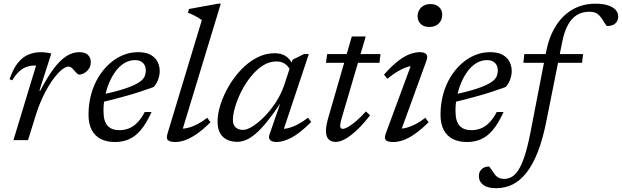

<svg xmlns="http://www.w3.org/2000/svg" viewBox="-20 -740 3285 1014"><path d="M170.5 -394Q169 -394 167.2 -394Q165.5 -394 164 -394Q141 -394 120.8 -387Q100.5 -380 81.8 -363Q63 -346 44.5 -316L30.5 -321.5Q49.5 -377.5 74.8 -408.5Q100 -439.5 131 -452Q162 -464.5 197 -464.5Q206 -464.5 215 -463.5Q224 -462.5 233 -461Q242 -459.5 251 -457.5L188 -261H192.5Q231 -334.5 265 -379.2Q299 -424 331.8 -444.2Q364.5 -464.5 397.5 -464.5Q430 -464.5 444.8 -449.5Q459.5 -434.5 459.5 -412.5Q459.5 -391.5 449.2 -376.5Q439 -361.5 424.5 -353.8Q410 -346 397 -346Q394 -346 387.8 -351.2Q381.5 -356.5 373.5 -366Q365.5 -376 358 -382.2Q350.5 -388.5 343.5 -388.5Q329 -388.5 311 -375.2Q293 -362 273.5 -338.2Q254 -314.5 235 -282.5Q216 -250.5 199 -212.5Q182 -174.5 169.5 -133.5L128 0H51Z M693 -422.5Q662.5 -422.5 636.8 -406.8Q611 -391 590.8 -363.8Q570.5 -336.5 556.2 -302Q542 -267.5 534.2 -229.8Q526.5 -192 526.5 -156Q526.5 -98.5 548.5 -75.5Q570.5 -52.5 610 -52.5Q636 -52.5 659.2 -61.2Q682.5 -70 703.8 -91Q725 -112 744.5 -148.5H780.5Q753 -88 723.8 -53.5Q694.5 -19 661.2 -4.5Q628 10 587.5 10Q543 10 511.8 -6.2Q480.5 -22.5 464 -54.5Q447.5 -86.5 447.5 -134.5Q447.5 -190.5 461 -240.5Q474.5 -290.5 499 -331.2Q523.5 -372 556.5 -402Q589.5 -432 628.2 -448.2Q667 -464.5 709 -464.5Q750 -464.5 775 -450.8Q800 -437 811.8 -414.2Q823.5 -391.5 823.5 -364.5Q823.5 -341.5 814.5 -318.2Q805.5 -295 791.5 -280.5Q757.5 -268 723.2 -256.8Q689 -245.5 654.5 -235.8Q620 -226 586 -217Q552 -208 519.5 -200.5L521.5 -241Q581.5 -254 622.5 -266.5Q663.5 -279 688.8 -291Q714 -303 727.2 -315Q740.5 -327 745.2 -340Q750 -353 750 -367Q750 -384 743.5 -396.2Q737 -408.5 724.5 -415.5Q712 -422.5 693 -422.5Z M1046 -634Q1037 -640.5 1025.5 -647.5Q1014 -654.5 1000.5 -661Q987 -667.5 972.5 -672.5L978 -692.5L1131.5 -720.5H1146L939.5 -41L930 -61Q948.5 -59 972.2 -64.8Q996 -70.5 1022.2 -84Q1048.5 -97.5 1074.5 -118L1091.5 -94.5Q1051 -54 1017.2 -31.2Q983.5 -8.5 956.2 0.8Q929 10 906 10Q878 10 867.2 0.5Q856.5 -9 865 -35.5Z M1403.5 -30.5 1464 -205H1468.5Q1425.5 -141 1391.5 -99Q1357.5 -57 1329.8 -33.5Q1302 -10 1278.5 -0.5Q1255 9 1233 9Q1202 9 1178.5 -2.5Q1155 -14 1142 -37.5Q1129 -61 1129 -98Q1129 -139 1144.5 -187.8Q1160 -236.5 1187.8 -284.2Q1215.5 -332 1253.2 -371.8Q1291 -411.5 1336 -435.2Q1381 -459 1430 -459Q1467 -459 1489.8 -443.2Q1512.5 -427.5 1527 -397L1513 -368.5Q1503 -391 1484.5 -403.2Q1466 -415.5 1440 -415.5Q1401.5 -415.5 1367 -393Q1332.5 -370.5 1303.8 -334.2Q1275 -298 1254 -256Q1233 -214 1221.5 -174.5Q1210 -135 1210 -106.5Q1210 -80 1224.8 -67Q1239.5 -54 1263.5 -54Q1284.5 -54 1314.8 -73Q1345 -92 1377 -124.8Q1409 -157.5 1436.8 -200Q1464.5 -242.5 1480.5 -289L1525 -424.5L1585.5 -454.5H1611L1471.5 -36.5L1458.5 -60Q1477 -57.5 1501.2 -63.2Q1525.5 -69 1552.5 -83Q1579.5 -97 1607 -118.5L1623.5 -95.5Q1561.5 -34.5 1517.8 -12.2Q1474 10 1442 10Q1416.5 10 1406.5 -0.5Q1396.5 -11 1403.5 -30.5Z M1701.5 -408.5 1708 -454.5H1989.5L1984 -408.5ZM1786 -121Q1783 -111 1781 -102.8Q1779 -94.5 1777.8 -88Q1776.5 -81.5 1776.5 -77Q1776.5 -67.5 1780 -63.5Q1783.5 -59.5 1790 -59.5Q1801 -59.5 1819.2 -70Q1837.5 -80.5 1861.2 -100.8Q1885 -121 1912.5 -151.5L1934.5 -131Q1908.5 -97.5 1883.5 -71.5Q1858.5 -45.5 1835.5 -27.5Q1812.5 -9.5 1791.8 0Q1771 9.5 1752.5 9.5Q1729.5 9.5 1715.5 -4.2Q1701.5 -18 1701.5 -49.5Q1701.5 -63 1705 -82Q1708.5 -101 1716.5 -128L1838 -547.5H1911.5Z M2017.5 -35.5 2156 -410 2172 -392.5Q2154 -393.5 2130.5 -386Q2107 -378.5 2080.5 -363Q2054 -347.5 2026 -324L2008 -346Q2051.5 -395 2085.8 -420.5Q2120 -446 2147.5 -455.2Q2175 -464.5 2197 -464.5Q2221.5 -464.5 2231.2 -453.8Q2241 -443 2232 -419L2093.5 -38L2081.5 -61Q2100.5 -59 2124.2 -64.8Q2148 -70.5 2174.2 -84Q2200.5 -97.5 2226.5 -118L2243.5 -94.5Q2202.5 -54 2169 -31.2Q2135.5 -8.5 2108.2 0.8Q2081 10 2057.5 10Q2027 10 2017.5 0Q2008 -10 2017.5 -35.5ZM2185.5 -653.5Q2185.5 -672 2193.8 -686.8Q2202 -701.5 2217.2 -710Q2232.5 -718.5 2253.5 -718.5Q2282.5 -718.5 2299 -702.5Q2315.5 -686.5 2315.5 -662.5Q2315.5 -644 2307.2 -629.2Q2299 -614.5 2283.8 -606Q2268.5 -597.5 2247.5 -597.5Q2218.5 -597.5 2202 -613.5Q2185.5 -629.5 2185.5 -653.5Z M2552 -422.5Q2521.5 -422.5 2495.8 -406.8Q2470 -391 2449.8 -363.8Q2429.5 -336.5 2415.2 -302Q2401 -267.5 2393.2 -229.8Q2385.5 -192 2385.5 -156Q2385.5 -98.5 2407.5 -75.5Q2429.5 -52.5 2469 -52.5Q2495 -52.5 2518.2 -61.2Q2541.5 -70 2562.8 -91Q2584 -112 2603.5 -148.5H2639.5Q2612 -88 2582.8 -53.5Q2553.5 -19 2520.2 -4.5Q2487 10 2446.5 10Q2402 10 2370.8 -6.2Q2339.5 -22.5 2323 -54.5Q2306.5 -86.5 2306.5 -134.5Q2306.5 -190.5 2320 -240.5Q2333.5 -290.5 2358 -331.2Q2382.5 -372 2415.5 -402Q2448.5 -432 2487.2 -448.2Q2526 -464.5 2568 -464.5Q2609 -464.5 2634 -450.8Q2659 -437 2670.8 -414.2Q2682.5 -391.5 2682.5 -364.5Q2682.5 -341.5 2673.5 -318.2Q2664.5 -295 2650.5 -280.5Q2616.5 -268 2582.2 -256.8Q2548 -245.5 2513.5 -235.8Q2479 -226 2445 -217Q2411 -208 2378.5 -200.5L2380.5 -241Q2440.5 -254 2481.5 -266.5Q2522.5 -279 2547.8 -291Q2573 -303 2586.2 -315Q2599.5 -327 2604.2 -340Q2609 -353 2609 -367Q2609 -384 2602.5 -396.2Q2596 -408.5 2583.5 -415.5Q2571 -422.5 2552 -422.5Z M2744 -408.5 2749 -454.5H3059.5L3054 -408.5ZM2865.5 -100Q2846.5 -4 2819.8 63.5Q2793 131 2759.5 173.2Q2726 215.5 2686 234.8Q2646 254 2600.5 254Q2555 254 2532 236.2Q2509 218.5 2509 189.5Q2509 168.5 2523.2 154Q2537.5 139.5 2563.5 139.5Q2571 148.5 2578.2 160Q2585.5 171.5 2595 183.5Q2604.5 195 2616.5 200Q2628.5 205 2641.5 205Q2663 205 2682 194.5Q2701 184 2718 157.8Q2735 131.5 2750.2 85.2Q2765.5 39 2780 -33L2863.5 -463.5Q2879 -544.5 2914.8 -601.8Q2950.5 -659 3003.8 -689.8Q3057 -720.5 3125.5 -720.5Q3165 -720.5 3191.5 -711.5Q3218 -702.5 3231.5 -687.5Q3245 -672.5 3245 -652.5Q3245 -630.5 3230 -616.5Q3215 -602.5 3185 -602.5Q3175 -614 3166.2 -629.5Q3157.5 -645 3147 -656Q3137 -667.5 3124 -672.8Q3111 -678 3093 -678Q3055 -678 3026.8 -660.8Q2998.5 -643.5 2979.2 -608Q2960 -572.5 2949 -517.5Z"/></svg>

Font: Newsreader 14pt
Style: Italic
Weight: 400
Italic angle: -17°
Designer: Hugues Gentile
Foundry: Production Type
Version: Version 1.003